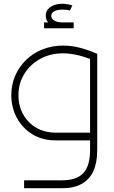

<svg xmlns="http://www.w3.org/2000/svg" viewBox="-20 -745 604 1019"><path d="M108 254V212H308Q387 212 422.5 173.5Q458 135 458 51V-459H496V51Q496 118 475.5 163Q455 208 413.5 231Q372 254 308 254ZM275 0Q204 0 151.5 -32.5Q99 -65 69.5 -119.5Q40 -174 40 -240Q40 -296 61 -344Q82 -392 119.5 -428Q157 -464 207 -483.5Q257 -503 314 -503Q363 -503 410 -490Q457 -477 496 -459L480 -423Q389 -462 314 -462Q247 -462 193.5 -432.5Q140 -403 109 -353Q78 -303 78 -240Q78 -182 103.5 -137Q129 -92 173.5 -66.5Q218 -41 275 -41H481V0ZM312 -599Q274 -599 248.5 -615Q223 -631 223 -662Q223 -683 235 -696.5Q247 -710 266.5 -717.5Q286 -725 310 -725Q325 -725 338.5 -722.5Q352 -720 364 -716L351 -689Q343 -692 332.5 -693Q322 -694 312 -694Q284 -694 268 -685Q252 -676 252 -661Q252 -646 268 -636Q284 -626 312 -626ZM214 -595V-626H371V-595Z"/></svg>

Font: Alexandria ExtraLight
Style: Regular
Weight: 250
Designer: Mohamed Gaber
Foundry: Kief Type Foundry
Version: Version 5.100